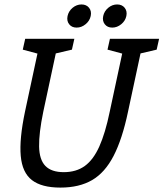

<svg xmlns="http://www.w3.org/2000/svg" viewBox="-20 -843 742 871"><path d="M560.7 -336Q534.7 -212 495.4 -136Q456.2 -60 397.8 -26Q339.3 8 254 8Q168.7 8 124.8 -26Q80.8 -60 74.1 -136Q67.3 -212 93.3 -336H176.3Q156.3 -239 157.4 -178.6Q158.5 -118.2 186 -90.1Q213.5 -62 269.2 -62Q325.8 -62 364.7 -90.1Q403.5 -118.2 430.6 -178.6Q457.7 -239 477.7 -336ZM548.7 -667H631.7L560.7 -336H477.7ZM176.3 -336H93.3L164.3 -667H247.3ZM94.3 -667H174.3L163.8 -596.2L83.3 -617.8ZM478.7 -667H558.7L548.2 -596.2L467.7 -617.8ZM592.2 -594.7 621.7 -667H701.7L690.7 -617.8ZM207.8 -594.7 237.3 -667H317.3L306.3 -617.8ZM327.6 -717.8Q305.5 -717.8 293.7 -733.1Q281.8 -748.3 286.5 -770.3Q291.2 -792.5 309.4 -807.7Q327.7 -822.8 349.7 -822.8Q371.8 -822.8 384 -807.7Q396.2 -792.5 391.5 -770.3Q386.8 -748.3 368.2 -733.1Q349.7 -717.8 327.6 -717.8ZM489.2 -717.8Q467.2 -717.8 455.3 -733.1Q443.5 -748.3 448.2 -770.3Q452.9 -792.5 471.1 -807.7Q489.3 -822.8 511.4 -822.8Q533.5 -822.8 545.6 -807.7Q557.8 -792.5 553.2 -770.3Q548.5 -748.3 529.9 -733.1Q511.3 -717.8 489.2 -717.8Z"/></svg>

Font: Epunda Slab Light
Style: Italic
Weight: 300
Italic angle: -12°
Designer: Simon Atzbach
Foundry: typofactur
Version: Version 1.102